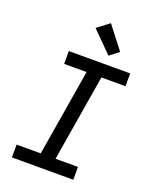

<svg xmlns="http://www.w3.org/2000/svg" viewBox="-176 -1084 952 1182"><g transform="rotate(20 300.0 -492.5)"><path d="M51 0V-84H209L303 -651H156V-735H558V-651H400L306 -84H453V0ZM395 -792 262 -925 341 -985 455 -838Z"/></g></svg>

Font: Iosevka Curly MdExObl
Style: Regular
Weight: 500
Width: 7
Italic angle: -9°
Monospace: yes
Designer: Belleve Invis
Foundry: Belleve Invis
Version: Version 11.1.0; ttfautohint (v1.8.3)